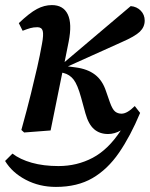

<svg xmlns="http://www.w3.org/2000/svg" viewBox="-39 -513 589 755"><path d="M56 8 45 -2Q68 -85 82.5 -144Q97 -203 107.5 -249Q118 -295 126 -340Q133 -377 129 -391.5Q125 -406 108 -406Q93 -406 80.5 -402.5Q68 -399 50 -392L35 -422Q77 -462 106 -477.5Q135 -493 165 -493Q210 -493 227.5 -456.5Q245 -420 231 -349L215 -269L475 -489Q499 -487 514.5 -471Q530 -455 530 -432Q530 -407 511 -388.5Q492 -370 439 -347L228 -252L258 -248Q305 -242 334.5 -219.5Q364 -197 378 -154L393 -111Q403 -83 413.5 -74.5Q424 -66 439 -66Q461 -66 491 -96L512 -69Q474 22 429 87.5Q384 153 324.5 187.5Q265 222 181 222Q116 222 62.5 194Q9 166 -19 120L10 91Q40 114 86 127Q132 140 191 140Q264 140 325.5 107.5Q387 75 436 0Q411 14 386 14Q353 14 331 -5Q309 -24 297 -67L280 -129Q266 -180 250.5 -200Q235 -220 211 -226L206 -227L160 0Z"/></svg>

Font: Source Serif 4 Semibold
Style: Italic
Weight: 600
Italic angle: -12°
Designer: Frank Grießhammer
Foundry: Adobe
Version: Version 4.005;hotconv 1.1.0;makeotfexe 2.6.0